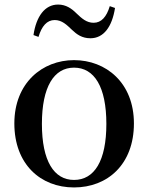

<svg xmlns="http://www.w3.org/2000/svg" viewBox="-20 -807 652 843"><path d="M305 16C452 16 568 -85 568 -265C568 -444 445 -543 305 -543C166 -543 43 -443 43 -265C43 -86 158 16 305 16ZM305 -17C217 -17 164 -100 164 -263C164 -426 217 -510 305 -510C394 -510 447 -426 447 -263C447 -100 394 -17 305 -17ZM127 -653 149 -645C163 -692 186 -719 220 -719C252 -719 273 -698 296 -676C317 -656 340 -639 377 -639C435 -639 472 -689 485 -772L462 -780C448 -733 425 -707 391 -707C360 -707 339 -726 315 -749C295 -769 270 -787 235 -787C177 -787 139 -735 127 -653Z"/></svg>

Font: GenKiMin2 TW SB
Style: Regular
Weight: 600
Version: Version 2.100;PS 2.1;hotconv 16.6.51;makeotf.lib2.5.65220 DE